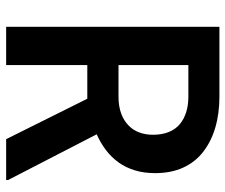

<svg xmlns="http://www.w3.org/2000/svg" viewBox="-76 -676 751 640"><g transform="rotate(90 300.0 -355.5)"><path d="M308.6 -270.5 443.4 0H579.6V-6.3L427.2 -301.8Q456.5 -314.9 480.2 -333Q503.9 -351.1 521.5 -375.5Q538.1 -398.9 547.4 -429.2Q556.6 -459.5 556.6 -496.6Q556.6 -549.8 538.3 -589.8Q520 -629.9 486.3 -656.2Q452.1 -683.1 405.3 -697Q358.4 -710.9 301.3 -710.9H68.8V0H196.3V-270.5ZM196.3 -374.5V-607.4H301.3Q330.6 -607.4 353.5 -600.1Q376.5 -592.8 393.1 -579.1Q410.6 -564.5 419.7 -541.7Q428.7 -519 428.7 -489.7Q428.7 -464.4 421.1 -444.1Q413.6 -423.8 399.4 -409.7Q382.8 -392.6 358.2 -383.5Q333.5 -374.5 302.2 -374.5Z"/></g></svg>

Font: Roboto Mono SemiBold
Style: Regular
Weight: 600
Monospace: yes
Designer: Google
Version: Version 3.000